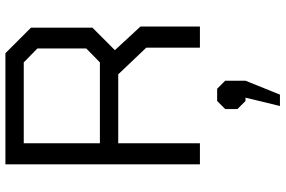

<svg xmlns="http://www.w3.org/2000/svg" viewBox="-188 -552 1028 691"><g transform="rotate(-90 325.5 -206.0)"><path d="M576 -214V0H500V-193L404 -294H156V0H80V-700H480L572 -608V-387L491 -306ZM156 -360H447L497 -409V-585L447 -634H156ZM320 164H308L279 135V91L308 62H352L381 91V164L331 288H290Z"/></g></svg>

Font: Chakra Petch
Style: Regular
Weight: 400
Designer: Katatrad Aksorn Co.,Ltd.
Foundry: Cadson Demak Co.,Ltd.
Version: Version 1.000; ttfautohint (v1.6)